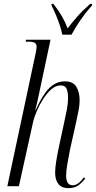

<svg xmlns="http://www.w3.org/2000/svg" viewBox="-20 -966 498 996"><path d="M334 10Q300 10 283 -11.5Q266 -33 266 -70Q266 -94 271.5 -129Q277 -164 285 -201L314 -336Q321 -367 327 -398.5Q333 -430 333 -459Q333 -488 325.5 -505.5Q318 -523 295 -523Q269 -523 246 -502.5Q223 -482 203.5 -451.5Q184 -421 171 -390Q158 -359 153 -339L78 0H18L165 -690Q167 -701 168.5 -709Q170 -717 170 -723Q170 -738 160 -744Q150 -750 126 -750H113L115 -760H242L189 -510Q187 -501 182.5 -479Q178 -457 172.5 -433.5Q167 -410 163 -395H165Q199 -472 234.5 -508Q270 -544 317 -544Q360 -544 376.5 -515Q393 -486 393 -448Q393 -418 386 -386Q379 -354 374 -328L343 -189Q335 -149 329 -113Q323 -77 323 -55Q323 -32 331 -18.5Q339 -5 357 -5Q372 -5 386.5 -15.5Q401 -26 415 -46L422 -39Q405 -18 386 -4Q367 10 334 10ZM303 -786Q299 -809 289.5 -837Q280 -865 268.5 -892Q257 -919 247 -938L248 -946H257Q285 -910 301.5 -881Q318 -852 331 -819Q352 -847 380 -879Q408 -911 448 -946H458L457 -938Q423 -899 396.5 -860.5Q370 -822 351 -786Z"/></svg>

Font: Noto Serif Display ExtraCondensed Light
Style: Italic
Weight: 300
Width: 2
Italic angle: -12°
Designer: Monotype Design Team
Foundry: Monotype Imaging Inc.
Version: Version 2.009